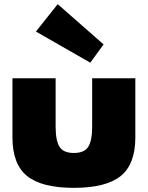

<svg xmlns="http://www.w3.org/2000/svg" viewBox="-20 -889 712 925"><path d="M424 -512H632V-227Q632 -98 561.5 -41Q491 16 336 16Q181 16 110.5 -41Q40 -98 40 -227V-512H248V-279Q248 -211 267 -181.5Q286 -152 336 -152Q386 -152 405 -181.5Q424 -211 424 -279ZM153 -737 258 -869 479 -675 415 -587Z"/></svg>

Font: Spartan MB
Style: Regular
Weight: 900
Designer: Matt Bailey
Foundry: Matt Bailey
Version: Version 001.001